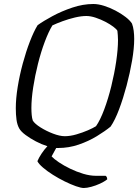

<svg xmlns="http://www.w3.org/2000/svg" viewBox="-20 -740 702 960"><path d="M271 0Q266 0 261 0L238 42Q250 55 274.5 71.5Q299 88 331 103.5Q363 119 396.5 129Q430 139 460 139H508Q516 144 516 157Q502 168 480.5 178Q459 188 436.5 194Q414 200 399 200Q385 200 359.5 191Q334 182 303.5 167Q273 152 244.5 134Q216 116 195 98Q174 80 167 66Q174 49 187.5 28.5Q201 8 217 -9Q188 -18 159.5 -33Q131 -48 108 -65Q85 -82 76 -98Q66 -116 62.5 -141.5Q59 -167 59 -199Q59 -247 68.5 -305.5Q78 -364 94 -423Q110 -482 129.5 -532.5Q149 -583 168 -614Q197 -635 242.5 -659.5Q288 -684 341.5 -702Q395 -720 447 -720Q471 -720 500 -711Q529 -702 557.5 -687Q586 -672 608 -655Q630 -638 640 -622Q646 -606 648.5 -586Q651 -566 651 -545Q651 -499 640.5 -437.5Q630 -376 613 -312Q596 -248 575.5 -193.5Q555 -139 533 -107Q505 -84 464 -59Q423 -34 373.5 -17Q324 0 271 0ZM304 -59Q331 -59 362 -68Q393 -77 419.5 -88.5Q446 -100 460 -109Q481 -139 501 -192.5Q521 -246 536.5 -309Q552 -372 561 -433Q570 -494 570 -540Q570 -552 569 -564Q568 -576 567 -586Q563 -594 546.5 -606.5Q530 -619 507 -631Q484 -643 458.5 -651.5Q433 -660 412 -660Q386 -660 354.5 -652.5Q323 -645 293 -634Q263 -623 242 -613Q223 -582 204 -531.5Q185 -481 170 -421.5Q155 -362 146 -303.5Q137 -245 137 -200Q137 -182 138.5 -165.5Q140 -149 144 -137Q154 -121 182.5 -103Q211 -85 245 -72Q279 -59 304 -59Z"/></svg>

Font: Texturina 72pt 72pt Light
Style: Italic
Weight: 300
Italic angle: -11°
Designer: Guillermo Torres Carreño
Foundry: Omnibus-Type
Version: Version 1.002; ttfautohint (v1.8.3)